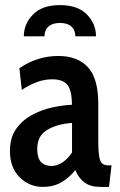

<svg xmlns="http://www.w3.org/2000/svg" viewBox="-20 -723 470 753"><path d="M149 10Q94.5 10 56.8 -28Q19 -66 19 -130.5Q19 -184.5 44.5 -219.2Q70 -254 108.8 -274Q147.5 -294 189 -302.5Q230.5 -311 262 -312Q262 -367.5 244.5 -389.8Q227 -412 185 -412Q154.5 -412 125.8 -401.5Q97 -391 65.5 -370.5L56 -455.5Q126.5 -503.5 208.5 -503.5Q283.5 -503.5 324.5 -459.8Q365.5 -416 365.5 -314.5V-168Q365.5 -114 372.8 -94.2Q380 -74.5 404 -74.5H417.5L407.5 10H373.5Q334.5 10 311.2 -7.5Q288 -25 275.5 -56Q251.5 -26 220.5 -8Q189.5 10 149 10ZM182 -72Q203.5 -72 225 -86.2Q246.5 -100.5 262.5 -125V-241Q203 -236.5 164.5 -213.2Q126 -190 126 -138.5Q126 -103 141 -87.5Q156 -72 182 -72ZM215 -703Q285 -703 320.8 -666.2Q356.5 -629.5 356.5 -580.5H275.5Q275.5 -605 260 -619Q244.5 -633 215 -633Q186 -633 170.2 -619Q154.5 -605 154.5 -580.5H73.5Q73.5 -629.5 109.5 -666.2Q145.5 -703 215 -703Z"/></svg>

Font: Cabin Condensed Medium
Style: Regular
Weight: 500
Width: 3
Designer: Pablo Impallari
Foundry: Pablo Impallari. http://www.impallari.com Igino Marini. http://www.ikern.com
Version: Version 3.001; ttfautohint (v1.8.3)